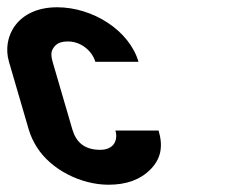

<svg xmlns="http://www.w3.org/2000/svg" viewBox="-123 -502 678 528"><path d="M152.4 -90C109.2 -90 86.2 -111.1 76 -146L21.7 -332C17.4 -346.7 17.2 -357.8 21.2 -365.5C27.8 -378 37.3 -388 64 -388C99.4 -388 130.2 -362.5 139.2 -332H257.9C232.8 -418 132.7 -482 34.1 -482C-74.7 -482 -118.6 -401.2 -98.3 -332L-44 -146C-39.1 -129.3 -31.6 -113 -21.5 -97C17.1 -35.9 99 6 175.5 6C224.6 6 263 -8 290.7 -36C320.2 -65.9 325.8 -99.8 313.2 -143H194.4C201.8 -117.8 191.4 -90 152.4 -90Z"/></svg>

Font: Din Kursivschrift
Style: BreitLeft
Weight: 400
Version: Version 1.089